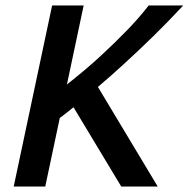

<svg xmlns="http://www.w3.org/2000/svg" viewBox="-20 -680 688 700"><path d="M145 0H30L170 -660H285L224 -372Q257 -398 288.5 -424.5Q320 -451 348 -477Q400 -525 444 -570.5Q488 -616 522 -660H648Q592 -600 541 -550Q490 -500 431 -446Q409 -426 385.5 -405Q362 -384 337 -363L555 0H422L248 -289Q235 -278 222.5 -268.5Q210 -259 198 -250Z"/></svg>

Font: Quattrocento Sans
Style: Bold Italic
Weight: 700
Designer: Pablo Impallari
Foundry: Pablo Impallari, Igino Marini, Brenda Gallo
Version: Version 2.000